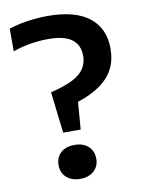

<svg xmlns="http://www.w3.org/2000/svg" viewBox="-85 -809 650 875"><g transform="rotate(-10 240.0 -371.5)"><path d="M174.5 -213.5 152 -404Q219 -420.5 256.5 -440.2Q294 -460 309.5 -485.5Q325 -511 325 -543Q325 -593 290 -619.2Q255 -645.5 181.5 -645.5Q140.5 -645.5 98 -638.5Q55.5 -631.5 17 -617.5V-722.5Q41 -730.5 70.8 -736.8Q100.5 -743 133 -746.2Q165.5 -749.5 196 -749.5Q323.5 -749.5 388.5 -698.5Q453.5 -647.5 453.5 -553.5Q453.5 -500.5 432.8 -460.2Q412 -420 370.5 -390.5Q329 -361 265.5 -340L255.5 -213.5ZM215 7.5Q176 7.5 152 -13.8Q128 -35 128 -70.5Q128 -107 151.5 -128.2Q175 -149.5 215 -149.5Q255.5 -149.5 279 -127.8Q302.5 -106 302.5 -70.5Q302.5 -36 278.8 -14.2Q255 7.5 215 7.5Z"/></g></svg>

Font: Encode Sans Condensed Thin SemiBold
Style: Regular
Weight: 600
Version: Version 3.002